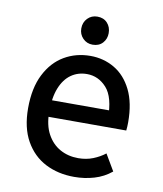

<svg xmlns="http://www.w3.org/2000/svg" viewBox="-81 -766 714 842"><g transform="rotate(10 276.5 -345.0)"><path d="M55 -252Q55 -342 86 -403Q117 -464 169 -494.5Q221 -525 285 -525Q344 -525 392.5 -496.5Q441 -468 469.5 -410.5Q498 -353 498 -267Q498 -258 497.5 -248.5Q497 -239 496 -230H134V-304H426L408 -267Q408 -363 371.5 -403.5Q335 -444 284 -444Q244 -444 213.5 -422.5Q183 -401 166 -358.5Q149 -316 149 -252Q149 -193 170.5 -153.5Q192 -114 228 -94Q264 -74 309 -74Q345 -74 375 -86Q405 -98 428 -116L471 -43Q437 -15 394.5 -2.5Q352 10 306 10Q234 10 177.5 -19Q121 -48 88 -106.5Q55 -165 55 -252ZM224 -637Q224 -664 241.5 -682Q259 -700 285 -700Q313 -700 329.5 -682Q346 -664 346 -637Q346 -611 329.5 -593Q313 -575 285 -575Q259 -575 241.5 -593Q224 -611 224 -637Z"/></g></svg>

Font: Radio Canada
Style: Regular
Weight: 400
Designer: Charles Daoud, Etienne Aubert Bonn, Alexandre Saumier Demers, Jacques Le Bailly
Foundry: Radio-Canada
Version: Version 2.104;gftools[0.9.28.dev5+ged2979d]